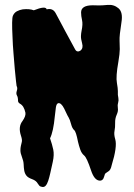

<svg xmlns="http://www.w3.org/2000/svg" viewBox="-20 -755 549 785"><path d="M118.2 -712.9Q167 -732.4 170.9 -716.8Q195.3 -722.7 207 -702.1Q210.9 -695.3 222.2 -673.8Q233.4 -652.3 246.6 -627.9Q259.8 -603.5 271.5 -582Q283.2 -560.5 287.1 -553.2Q291 -545.9 296.9 -544.9Q302.7 -543.9 308.6 -547.9Q321.3 -557.6 315.9 -577.1Q310.5 -596.7 311 -607.9Q311.5 -619.1 313.5 -628.9Q319.3 -656.2 315.4 -672.9Q311.5 -689.5 311.5 -704.1Q311.5 -733.4 359.4 -733.4Q369.1 -733.4 381.8 -732.9Q394.5 -732.4 419.9 -734.9Q445.3 -737.3 464.4 -721.2Q483.4 -705.1 476.6 -664.1Q467.8 -608.4 468.8 -589.4Q469.7 -570.3 469.7 -553.7Q469.7 -536.1 463.9 -502Q453.1 -441.4 458 -416Q461.9 -393.6 461.9 -382.8V-367.2Q461.9 -364.3 463.9 -354.5Q465.8 -344.7 462.9 -334.5Q460 -324.2 461.9 -312.5Q463.9 -300.8 457 -285.6Q450.2 -270.5 450.7 -252.4Q451.2 -234.4 448.2 -219.7Q445.3 -205.1 451.2 -185.5Q460 -155.3 436.5 -79.1Q432.6 -60.5 424.3 -55.2Q416 -49.8 412.1 -46.9Q408.2 -43.9 406.2 -34.2Q401.4 -14.6 385.7 -16.6Q365.2 -19.5 352.5 -57.6Q335 -110.4 324.2 -119.1Q313.5 -127.9 308.1 -143.6Q302.7 -159.2 298.8 -175.8Q291 -216.8 283.2 -223.1Q275.4 -229.5 270.5 -248Q265.6 -266.6 260.7 -274.4Q255.9 -282.2 251.5 -292Q247.1 -301.8 242.2 -311.5Q229.5 -335.9 217.8 -333Q210.9 -331.1 208.5 -315.9Q206.1 -300.8 204.1 -279.3Q198.2 -216.8 184.6 -189.5Q193.4 -164.1 197.8 -143.1Q202.1 -122.1 195.8 -93.3Q189.5 -64.5 185.5 -46.9Q181.6 -29.3 177.2 -16.1Q172.9 -2.9 167 3.9Q161.1 10.7 152.3 9.3Q143.6 7.8 140.6 3.9Q137.7 0 134.8 -3.9Q127.9 -16.6 111.3 -22.5Q94.7 -28.3 87.9 -37.1Q81.1 -45.9 79.1 -57.6Q77.1 -69.3 76.7 -83Q76.2 -96.7 69.8 -112.8Q63.5 -128.9 63.5 -139.6Q63.5 -150.4 65.4 -158.7Q67.4 -167 69.3 -175.3Q71.3 -183.6 65.4 -201.2Q53.7 -237.3 72.3 -260.7Q85.9 -280.3 84 -293.9Q78.1 -322.3 61.5 -331.1Q53.7 -335.9 53.7 -342.8Q53.7 -357.4 49.3 -364.7Q44.9 -372.1 48.8 -383.8Q52.7 -395.5 47.9 -403.3Q47.9 -404.3 45.4 -423.3Q43 -442.4 40.5 -472.2Q38.1 -502 35.2 -536.6Q32.2 -571.3 31.2 -603.5Q27.3 -677.7 32.7 -690.4Q38.1 -703.1 49.3 -709Q60.5 -714.8 73.2 -716.8Q100.6 -719.7 118.2 -712.9Z"/></svg>

Font: Creepster Caps
Style: Regular
Weight: 400
Designer: Font Diner, Inc
Foundry: Font Diner, Inc
Version: Version 1.000